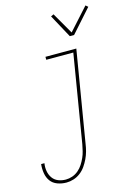

<svg xmlns="http://www.w3.org/2000/svg" viewBox="-164 -825 805 1124"><g transform="rotate(-15 239.0 -263.5)"><path d="M95 223Q67 223 41 213.5Q15 204 0 183.5Q-15 163 -19.5 135.5Q-24 108 -21 80H-1Q-5 104 -1 127.5Q3 151 16 169.5Q29 188 50.5 196.5Q72 205 96 205Q116 205 136 198Q156 191 172.5 177Q189 163 200.5 145Q212 127 220.5 108Q229 89 233.5 69.5Q238 50 242 30L330 -502H166V-520H353L261 33Q258 55 252 77Q246 99 236 120Q226 141 212.5 160.5Q199 180 180 194.5Q161 209 139 216Q117 223 95 223ZM335 -600 259 -740 276 -748 351 -618 470 -750 484 -738 361 -600Z"/></g></svg>

Font: Iosevka Thin Oblique
Style: Regular
Weight: 100
Italic angle: -9°
Monospace: yes
Designer: Belleve Invis
Foundry: Belleve Invis
Version: Version 32.5.0; ttfautohint (v1.8.4)